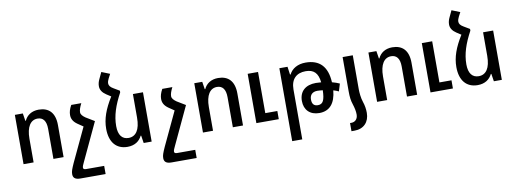

<svg xmlns="http://www.w3.org/2000/svg" viewBox="-73 -1210 5104 1898"><g transform="rotate(-10 2479.0 -261.0)"><path d="M78 0H179V-237C179 -357 222 -420 292 -420C346 -420 378 -383 378 -302V0H480V-322C480 -446 419 -505 318 -505C247 -505 198 -470 175 -419H170L158 -495H78Z M534 181C534 216 553 237 607 237H860V155H678C658 155 650 148 650 136C650 124 658 105 669 83L847 -297L761 -349C734 -368 717 -386 717 -408C717 -431 726 -457 745 -495H644C623 -457 615 -427 615 -398C615 -361 631 -330 671 -302L727 -264L568 74C543 130 534 153 534 181Z M1142 -550 1083 -585C1052 -603 1040 -620 1040 -641C1040 -655 1045 -672 1054 -689L1076 -731L993 -764L962 -698C951 -675 945 -653 945 -629C945 -593 965 -563 1003 -538L1048 -509C977 -395 943 -301 943 -202C943 -68 1008 10 1121 10C1195 10 1242 -25 1267 -76H1272L1284 0H1364V-495H1263V-259C1263 -135 1219 -75 1146 -75C1082 -75 1045 -121 1045 -211C1045 -316 1079 -416 1142 -533Z M1448 181C1448 216 1467 237 1521 237H1774V155H1592C1572 155 1564 148 1564 136C1564 124 1572 105 1583 83L1761 -297L1675 -349C1648 -368 1631 -386 1631 -408C1631 -431 1640 -457 1659 -495H1558C1537 -457 1529 -427 1529 -398C1529 -361 1545 -330 1585 -302L1641 -264L1482 74C1457 130 1448 153 1448 181Z M1879 0H1980V-237C1980 -357 2023 -420 2093 -420C2147 -420 2179 -383 2179 -302V0H2281V-322C2281 -446 2220 -505 2119 -505C2048 -505 1999 -470 1976 -419H1971L1959 -495H1879ZM2415 0H2640V-82H2519V-495H2415Z M2733 237H2834V-264C2834 -368 2891 -421 2983 -421C3064 -421 3106 -381 3116 -286C3098 -288 3080 -289 3063 -289C2959 -289 2896 -234 2896 -137C2896 -48 2952 10 3046 10C3149 10 3208 -57 3220 -187C3239 -181 3258 -175 3273 -167L3296 -242C3274 -252 3248 -261 3221 -268C3213 -427 3137 -505 2997 -505C2918 -505 2859 -470 2832 -415H2826L2815 -495H2733ZM2987 -136C2987 -183 3015 -210 3064 -210C3081 -210 3099 -208 3118 -206C3115 -107 3097 -69 3046 -69C3006 -69 2987 -91 2987 -136Z M3368 -151C3368 -93 3373 -56 3386 -18C3399 23 3406 56 3406 88C3406 133 3378 160 3341 160H3327V242H3358C3451 242 3508 181 3508 89C3508 51 3502 13 3489 -24C3475 -64 3470 -122 3470 -151V-495H3368Z M3627 0H3728V-237C3728 -357 3771 -420 3841 -420C3895 -420 3927 -383 3927 -302V0H4029V-322C4029 -446 3968 -505 3867 -505C3796 -505 3747 -470 3724 -419H3719L3707 -495H3627ZM4163 0H4388V-82H4267V-495H4163Z M4657 -550 4598 -585C4567 -603 4555 -620 4555 -641C4555 -655 4560 -672 4569 -689L4591 -731L4508 -764L4477 -698C4466 -675 4460 -653 4460 -629C4460 -593 4480 -563 4518 -538L4563 -509C4492 -395 4458 -301 4458 -202C4458 -68 4523 10 4636 10C4710 10 4757 -25 4782 -76H4787L4799 0H4879V-495H4778V-259C4778 -135 4734 -75 4661 -75C4597 -75 4560 -121 4560 -211C4560 -316 4594 -416 4657 -533Z"/></g></svg>

Font: Noto Sans Armenian SemiCondensed Medium
Style: Regular
Weight: 500
Width: 4
Designer: Monotype Design Team
Foundry: Monotype Imaging Inc.
Version: Version 2.008